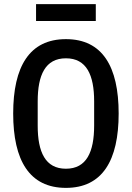

<svg xmlns="http://www.w3.org/2000/svg" viewBox="-20 -900 640 932"><path d="M300 12C477 12 556 -121 556 -349C556 -577 477 -710 300 -710C123 -710 44 -577 44 -349C44 -121 123 12 300 12ZM300 -81C200 -81 163 -162 163 -290V-408C163 -536 200 -617 300 -617C400 -617 437 -536 437 -408V-291C437 -162 400 -81 300 -81ZM155 -798H445V-880H155Z"/></svg>

Font: IBM Mono Medium
Style: Regular
Weight: 500
Monospace: yes
Designer: Mike Abbink, Paul van der Laan, Pieter van Rosmalen
Foundry: Bold Monday
Version: Version 2.3